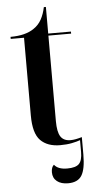

<svg xmlns="http://www.w3.org/2000/svg" viewBox="-59 -701 455 934"><g transform="rotate(-5 169.0 -234.0)"><path d="M213 10Q151 10 117 -24.5Q83 -59 83 -146V-526H18V-536Q92 -536 133 -565Q157 -581 171 -606.5Q185 -632 192 -666H202V-536H313V-526H202V-109Q202 -55 217 -32.5Q232 -10 265 -10Q277 -10 290.5 -12.5Q304 -15 321 -20V66Q321 136 302 167Q283 198 235 198Q201 198 181 182Q161 166 161 138Q161 113 174 102Q192 126 237 126Q279 126 295 109.5Q311 93 311 52V-6Q295 0 270 5Q245 10 213 10Z"/></g></svg>

Font: Noto Serif Display Condensed SemiBold
Style: Regular
Weight: 600
Width: 3
Designer: Monotype Design Team
Foundry: Monotype Imaging Inc.
Version: Version 2.009